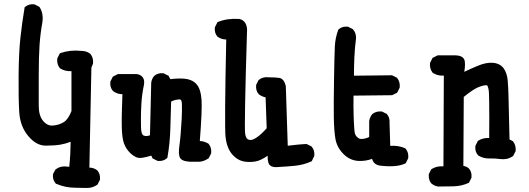

<svg xmlns="http://www.w3.org/2000/svg" viewBox="-20 -759 2540 922"><path d="M342.8 142.6Q293.9 142.6 251 124L249 123.5L247.6 122.1Q231.9 105 234.4 79.1V77.1L235.4 75.2L246.1 55.7L247.6 53.7L249.5 52.7Q272 36.6 302.7 41L312.5 42Q315.9 11.7 317.4 -19.5Q318.8 -48.8 319.3 -78.1Q293.9 -68.4 270.5 -64.5Q241.2 -59.6 199.2 -59.6Q153.8 -59.6 114.7 -106.9Q76.2 -153.3 72.3 -222.2Q68.4 -287.6 69.3 -397.5Q70.3 -507.3 78.1 -578.6Q85.9 -649.9 97.7 -720.2L98.1 -723.6L101.1 -726.1Q117.7 -740.7 143.6 -738.3H145.5L147 -737.3L166.5 -727.5L168.9 -726.1L170.4 -724.1Q180.2 -709 183.3 -690.9Q186.5 -672.9 183.6 -652.8Q173.8 -598.6 169.9 -543Q168 -515.1 167 -478.5Q166 -441.9 166 -396.5V-252Q166 -202.1 188 -177.2Q198.7 -165 210.4 -159.9Q222.2 -154.8 234.9 -156.2Q263.7 -158.7 286.1 -172.4Q307.1 -185.1 323.2 -225.6V-417.5Q293 -415.5 269.5 -430.2L267.6 -431.2L266.6 -432.6Q252.4 -451.2 254.9 -476.6V-478.5L255.9 -480L265.6 -499.5L267.6 -502.9L271 -504.4Q293.5 -512.2 318.8 -514.9Q344.2 -517.6 370.6 -514.6Q382.8 -514.6 393.6 -511.2Q404.3 -507.8 413.1 -501L414.1 -500L415 -499Q429.2 -480.5 426.8 -455.1V-453.6L426.3 -452.6L418.9 -434.6L409.2 45.9Q430.2 45.9 446.3 58.6L447.3 59.1L447.8 60.1Q462.4 76.7 460 102.5V104.5L459 106L449.2 125.5L448.2 127.4L445.8 128.9Q423.8 144.5 394 143.6Q368.2 142.6 342.8 142.6Z M891.1 17.6Q849.1 15.1 842.3 -5.9Q836.9 -22.5 840.8 -53.7Q842.8 -67.9 844.5 -83.7Q846.2 -99.6 847.7 -117.2Q850.6 -151.9 852.5 -189.9Q854.5 -227.5 853.5 -260.7Q853.5 -264.2 853 -266.6Q851.6 -276.9 847.9 -279.8Q844.2 -282.7 835.4 -281.2Q813.5 -278.3 801.8 -271L797.9 -139.2Q795.9 -70.3 784.2 -3.9L783.2 -0.5L780.8 1.5Q764.2 16.1 738.3 13.7H736.3L734.9 12.7L715.3 2.9L712.4 1.5L710.9 -2L706.5 -11.7Q661.1 2 644.5 -1Q626.5 -4.4 605.5 -23.9Q595.7 -33.7 588.1 -44.9Q580.6 -56.2 575.7 -69.3Q566.4 -94.7 564.9 -145.5Q564.5 -157.7 564.5 -173.8Q564.5 -189.9 564.9 -210.2Q565.4 -230.5 566.2 -254.6Q566.9 -278.8 567.9 -306.6Q555.7 -306.6 544.4 -310.3Q533.2 -314 523.4 -321.3L522.5 -321.8L522 -322.8Q507.3 -339.4 509.8 -365.2V-367.2L510.7 -368.7L520.5 -388.2L522 -391.1L524.9 -392.6L544.4 -402.3L546.4 -403.3H548.8H634.8H635.3H636.2Q649.9 -401.4 658.7 -394.5Q667.5 -387.7 670.7 -376.7Q673.8 -365.7 671.4 -352.1Q668.9 -340.8 667 -329.8Q665 -318.8 663.6 -308.3Q662.1 -297.9 661.1 -288.1Q660.2 -278.3 659.4 -267.6Q658.7 -256.8 658.2 -245.4Q657.7 -233.9 657.2 -221.7Q656.2 -185.5 657.2 -145.5Q658.2 -112.3 670.4 -107.9Q683.1 -103 700.2 -109.4L706.1 -360.4V-360.8V-361.3Q706.5 -366.2 707.8 -370.6Q709 -375 710.7 -378.9Q712.4 -382.8 714.8 -386.7Q717.3 -390.6 720.2 -394L720.7 -394.5L721.2 -395Q737.8 -409.7 763.7 -407.2H765.6L767.1 -406.2L786.6 -396.5L789.6 -395L791 -392.1L797.9 -378.9Q837.4 -383.8 867.2 -380.9Q884.3 -379.4 898.4 -373Q912.6 -366.7 922.9 -355.5Q943.8 -333.5 947.8 -279.8Q951.2 -231.4 939.5 -81.5Q956.5 -82.5 979 -70.3L981 -69.3L982.4 -67.4Q996.6 -49.8 994.1 -24.4V-22.5L993.2 -21L983.4 -1.5L981.9 1L980 2.4Q956.1 17.6 936 17.6H891.6Z M1316.4 43Q1275.9 47.4 1268.6 21.5Q1264.6 7.8 1265.1 -11.2Q1239.3 6.8 1219.2 13.2Q1192.4 21.5 1158.2 17.6Q1122.1 13.2 1095.2 -17.6Q1068.8 -47.9 1063 -103Q1057.6 -155.3 1066.4 -569.3Q1043.5 -569.3 1025.9 -582L1024.4 -582.5L1023.9 -583.5Q1009.3 -600.1 1011.7 -626V-627.9L1012.7 -629.4L1022.5 -648.9L1023.9 -652.3L1027.3 -653.8Q1072.8 -671.9 1127.4 -668H1128.4H1128.9Q1149.9 -663.6 1159.2 -646.2Q1168.5 -628.9 1166 -603Q1159.2 -382.3 1157 -257.6Q1154.8 -132.8 1157.2 -117.7Q1158.7 -106.4 1162.1 -99.4Q1165.5 -92.3 1170.9 -89.6Q1176.3 -86.9 1184.1 -86.9Q1195.8 -86.9 1215.8 -101.1Q1235.8 -115.2 1260.7 -143.1L1255.4 -291.5Q1246.1 -293.5 1238.5 -296.9Q1231 -300.3 1223.6 -305.7L1222.7 -306.2L1222.2 -307.1Q1207.5 -323.7 1210 -349.6V-351.6L1210.9 -353L1220.7 -372.6L1221.7 -374.5L1223.6 -376Q1244.1 -391.6 1271.5 -387.7Q1304.7 -387.7 1321.8 -384.8Q1343.8 -380.4 1352.1 -347.2L1352.5 -346.2V-345.2L1361.8 -59.1Q1375 -60.5 1387 -62Q1398.9 -63.5 1409.9 -64.5Q1420.9 -65.4 1430.7 -66.2Q1440.4 -66.9 1449.7 -67.4H1452.1L1454.6 -66.4L1474.1 -56.6L1476.1 -55.7L1477.1 -54.2Q1491.7 -37.6 1489.3 -11.7V-10.3L1488.3 -8.3L1478.5 12.2L1477.1 15.1L1473.6 16.6Q1437 33.2 1395.5 37.1Q1355.5 41 1316.4 43Z M1812 37.1Q1800.3 36.6 1791 32.7Q1781.7 28.8 1775.6 21.5Q1769.5 14.2 1766.6 3.9Q1734.9 15.6 1701.2 13.7Q1680.7 12.7 1662.4 4.2Q1644 -4.4 1628.9 -20Q1598.1 -50.8 1590.8 -91.8Q1584 -130.9 1583 -195.3Q1582.5 -227.1 1582.8 -272.2Q1583 -317.4 1584 -376Q1585.9 -493.7 1587.9 -535.2Q1588.9 -556.6 1593 -576.7Q1597.2 -596.7 1604 -614.7L1605 -617.2L1606.9 -618.7Q1623.5 -633.3 1649.4 -630.9H1651.4L1652.8 -629.9L1672.4 -620.1L1673.8 -619.1L1675.3 -617.7Q1683.6 -608.4 1687 -597.2Q1690.4 -585.9 1689.5 -573.2Q1683.6 -528.3 1681.6 -481.4Q1680.7 -460.4 1680.2 -439Q1679.7 -417.5 1679.7 -395.5L1860.4 -397.5H1862.8L1864.7 -396.5L1884.3 -386.7L1886.2 -385.7L1887.7 -383.8Q1901.9 -365.2 1899.4 -339.8V-337.9L1898.4 -336.4L1888.7 -316.9L1887.2 -314L1884.3 -312.5L1864.7 -302.7L1862.8 -301.8H1860.4L1677.7 -299.8Q1676.8 -249.5 1678.2 -203.1Q1678.7 -186 1679.4 -171.9Q1680.2 -157.7 1680.9 -146.5Q1681.6 -135.3 1682.6 -127Q1683.6 -116.2 1688.5 -108.4Q1693.4 -100.6 1702.1 -95.2Q1705.6 -92.8 1710.2 -92Q1714.8 -91.3 1720.9 -91.8Q1727.1 -92.3 1735.4 -94.5Q1743.7 -96.7 1752.9 -101.1V-176.8V-177.2V-177.7Q1753.9 -184.1 1755.6 -189.7Q1757.3 -195.3 1760.3 -200.4Q1763.2 -205.6 1767.1 -210.4L1767.6 -211.4L1768.6 -211.9Q1787.1 -226.1 1812.5 -223.6H1814.5L1815.9 -222.7L1835.4 -212.9L1837.4 -211.9L1838.4 -210.4Q1845.7 -202.1 1848.6 -191.7Q1851.6 -181.2 1850.6 -168.5L1854 -58.6Q1893.6 -61.5 1925.3 -46.9L1927.2 -45.9L1928.7 -43.9Q1942.9 -26.4 1940.4 -1V1L1939.5 2.4L1929.7 22L1928.2 24.9L1925.3 26.4Q1885.7 44.9 1812 37.1Z M2085 136.7Q2075.7 135.7 2067.4 132.1Q2059.1 128.4 2052.2 122.6L2051.8 122.1L2051.3 121.6Q2043.9 113.3 2041 102.5Q2038.1 91.8 2039.1 79.1V77.1L2040 75.7L2049.8 56.2L2051.3 53.7L2053.7 52.2Q2077.6 37.6 2109.4 39.6L2111.3 -396Q2081.5 -394 2059.1 -408.7L2057.6 -409.7L2056.6 -411.1Q2042.5 -429.7 2044.9 -455.1V-457L2045.9 -458.5L2055.7 -478L2057.1 -481L2060.1 -482.4L2079.6 -492.2L2081.5 -493.2H2084H2168Q2207.5 -491.7 2211.9 -464.8Q2212.9 -459 2212.9 -451.2Q2212.9 -443.4 2212.2 -434.3Q2211.4 -425.3 2209.5 -414.1Q2226.1 -421.9 2241.7 -429Q2257.3 -436 2272.9 -442.4Q2314 -460 2346.7 -457.5Q2357.9 -456.5 2367.4 -453.4Q2377 -450.2 2384.8 -444.6Q2392.6 -439 2398.4 -431.2Q2414.6 -408.7 2418 -373Q2420.9 -339.4 2421.9 -296.4Q2422.9 -254.9 2426.8 -89.4L2440.9 -82L2442.9 -81.1L2444.3 -79.1Q2458.5 -60.5 2456.1 -35.2V-33.2L2455.1 -31.7L2445.3 -12.2L2444.3 -9.8L2441.9 -8.3Q2428.7 0.5 2414.1 3.7Q2399.4 6.8 2383.3 4.9Q2356 1 2330.6 2Q2301.3 2.9 2276.9 -12.2L2275.9 -13.2L2274.9 -14.2Q2260.3 -30.8 2262.7 -56.6V-58.6L2263.7 -60.1L2273.4 -79.6L2274.4 -82L2276.9 -83.5Q2299.3 -98.1 2329.1 -96.2Q2329.6 -152.3 2329.6 -194.8Q2329.6 -237.3 2329.1 -266.1Q2328.6 -294.9 2328.1 -310.1Q2327.6 -325.2 2325 -335Q2322.3 -344.7 2320.6 -347.2Q2318.8 -349.6 2317.4 -349.6Q2301.8 -350.6 2275.9 -339.8Q2250.5 -329.1 2207 -293.5L2205.1 37.6Q2210.4 38.6 2214.8 40Q2219.2 41.5 2223.1 43.7Q2227.1 45.9 2231 49.3L2231.4 49.8L2231.9 50.3Q2246.6 66.9 2244.1 92.8V94.7L2243.2 96.2L2233.4 115.7L2231.9 118.7L2228.5 120.1Q2195.3 134.8 2158.7 135.7Q2123 136.7 2085.9 136.7H2085.4Z"/></svg>

Font: NaikaiFont
Style: Bold
Weight: 700
Version: Version 1.89